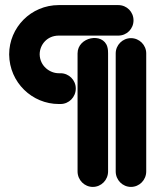

<svg xmlns="http://www.w3.org/2000/svg" viewBox="-20 -639 640 755"><path d="M435 35C435 69 462 96 495 96C528 96 555 69 555 35V-429C555 -462 528 -489 495 -489C462 -489 435 -462 435 -429ZM16 -425C17 -314 107 -230 211 -230H218C251 -230 278 -257 278 -291C278 -324 251 -351 218 -351H211C176 -351 137 -379 136 -425C136 -463 165 -499 211 -499H445C479 -499 505 -526 505 -559C505 -592 479 -619 445 -619H211C102 -619 16 -531 16 -425ZM285 35C285 69 312 96 345 96C378 96 405 69 405 35V-429C405 -434 405 -445 402 -455C385 -513 285 -494 285 -429Z"/></svg>

Font: LS
Style: Bold
Weight: 700
Designer: BSozoo
Foundry: BSozoo
Version: Version 001.000